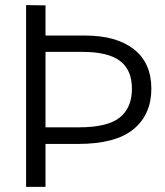

<svg xmlns="http://www.w3.org/2000/svg" viewBox="-20 -731 645 751"><path d="M158 -710V-592H312Q435 -592 503.5 -538.5Q572 -485 572 -384Q572 -283 502 -225.5Q432 -168 285 -168H158V0H82V-711ZM304 -528H158V-233H289Q400 -233 448 -271Q496 -309 496 -384Q496 -458 449 -493Q402 -528 304 -528Z"/></svg>

Font: LivvicRegular
Style: Regular
Weight: 400
Designer: Jacques Le Bailly, Baron von Fonthausen
Version: Version 1.001; ttfautohint (v1.8.2)